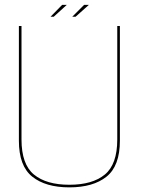

<svg xmlns="http://www.w3.org/2000/svg" viewBox="-20 -784 605 808"><path d="M272 4.5Q372 4.5 428.2 -40.5Q484.5 -85.5 484.5 -192V-674.5H473.5V-197Q473.5 -92.5 421.2 -49.5Q369 -6.5 272 -6.5Q175 -6.5 122.8 -49.5Q70.5 -92.5 70.5 -197V-674.5H59.5V-192Q59.5 -85.5 115.8 -40.5Q172 4.5 272 4.5ZM192.5 -713.5H206L261 -763.5H241.5ZM284 -713.5H298L354 -763.5H334Z"/></svg>

Font: Anybody Thin
Style: Regular
Weight: 100
Designer: Tyler Finck
Foundry: Etcetera Type Company
Version: Version 1.114;gftools[0.9.25]